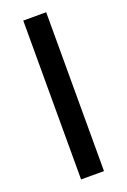

<svg xmlns="http://www.w3.org/2000/svg" viewBox="-138 -747 526 795"><g transform="rotate(-20 125.0 -350.0)"><path d="M176 -700V0H75V-700Z"/></g></svg>

Font: Pathway Extreme SemiCondensed Medium
Style: Regular
Weight: 500
Width: 4
Version: Version 1.001;gftools[0.9.26]